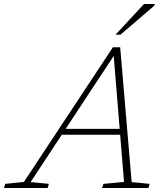

<svg xmlns="http://www.w3.org/2000/svg" viewBox="-84 -936 830 956"><path d="M209.5 -265 219 -294.5H531.5L522 -265ZM571.5 -29.5 661 -20.5 655 0H424.5L431 -20.5L533.5 -30L481 -672.5H492L68.5 -29.5L159.5 -20.5L153 0H-64L-58 -20.5L35 -30L478 -700.5H514.5ZM491.5 -763.5 633 -916H686.5L684.5 -908L516 -763.5Z"/></svg>

Font: Newsreader 9pt ExtraLight
Style: Italic
Weight: 250
Italic angle: -17°
Designer: Hugues Gentile
Foundry: Production Type
Version: Version 1.003